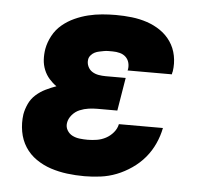

<svg xmlns="http://www.w3.org/2000/svg" viewBox="-44 -575 688 630"><g transform="rotate(5 300.0 -260.0)"><path d="M256 8Q227 8 199 4.5Q171 1 145 -7.5Q119 -16 96.5 -31.5Q74 -47 59.5 -69.5Q45 -92 40 -120Q35 -148 39 -177Q42 -194 50 -211.5Q58 -229 72.5 -242Q87 -255 104.5 -263.5Q122 -272 139 -278Q126 -287 115 -299.5Q104 -312 97.5 -328Q91 -344 90 -361.5Q89 -379 92 -397Q96 -419 107.5 -440.5Q119 -462 137.5 -477.5Q156 -493 178 -503Q200 -513 222.5 -518.5Q245 -524 268 -526Q291 -528 313 -528Q340 -528 366 -525Q392 -522 416 -514Q440 -506 460.5 -492Q481 -478 495 -457.5Q509 -437 514 -411.5Q519 -386 515 -360Q514 -357 513.5 -354.5Q513 -352 513 -350H367Q367 -351 367.5 -351.5Q368 -352 368 -353Q370 -365 367 -376Q364 -387 356 -394.5Q348 -402 336.5 -405Q325 -408 313 -408Q306 -408 298.5 -408Q291 -408 283.5 -406.5Q276 -405 268.5 -403.5Q261 -402 254 -398.5Q247 -395 241.5 -388.5Q236 -382 235 -375Q233 -363 238 -352Q243 -341 252.5 -335Q262 -329 273.5 -327Q285 -325 297 -325H363L345 -216H279Q265 -216 250.5 -214Q236 -212 221.5 -206Q207 -200 196.5 -187.5Q186 -175 184 -161Q182 -148 188.5 -137Q195 -126 206 -120.5Q217 -115 230 -113.5Q243 -112 256 -112Q271 -112 286.5 -114.5Q302 -117 316 -124.5Q330 -132 340.5 -144.5Q351 -157 354 -172H499Q494 -146 482.5 -120.5Q471 -95 453 -73.5Q435 -52 411 -35.5Q387 -19 361.5 -9Q336 1 309 4.5Q282 8 256 8Z"/></g></svg>

Font: Iosevka Etoile Heavy Oblique
Style: Regular
Weight: 900
Italic angle: -9°
Designer: Belleve Invis
Foundry: Belleve Invis
Version: Version 15.5.2; ttfautohint (v1.8.4)